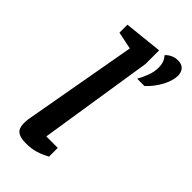

<svg xmlns="http://www.w3.org/2000/svg" viewBox="-233 -789 852 852"><g transform="rotate(45 193.5 -363.0)"><path d="M121 6Q93 6 77.5 -1.5Q62 -9 57 -22Q52 -35 52 -49Q52 -63 53.5 -75.5Q55 -88 57 -96L150 -618L68 -635V-685L248 -704V-618L164 -80H236V-25Q233 -24 218 -16Q203 -8 178.5 -1Q154 6 121 6ZM268 -546Q279 -565 290 -593Q301 -621 301 -649Q301 -665 296 -679.5Q291 -694 280 -706Q291 -718 306 -725Q321 -732 339 -732Q363 -732 375 -718.5Q387 -705 387 -683Q387 -654 367.5 -616Q348 -578 314 -546Z"/></g></svg>

Font: Faustina SemiBold
Style: Italic
Weight: 600
Italic angle: -8°
Designer: Alfonso Garcia
Foundry: http://www.omnibus-type.com
Version: Version 1.200